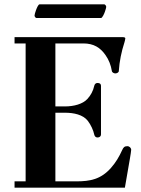

<svg xmlns="http://www.w3.org/2000/svg" viewBox="-20 -864 651 884"><path d="M139 -792C139 -788 144 -781 148 -781H445C451 -781 460 -801 463 -810C466 -819 469 -828 469 -833C469 -837 464 -844 460 -844H162C156 -844 148 -824 145 -815C142 -806 139 -797 139 -792ZM47 0H555L578 -133C581 -153 584 -167 584 -174C584 -183 576 -191 566 -191C553 -191 548 -185 543 -174C528 -141 513 -116 491 -91C444 -38 395 -29 330 -29H235V-345H279C320 -345 362 -336 384 -308C398 -290 410 -264 414 -244C416 -236 421 -231 429 -231C439 -231 445 -237 445 -245V-469C445 -477 440 -482 429 -482C421 -482 416 -477 414 -469C409 -445 397 -424 382 -408C361 -385 320 -374 279 -374H235V-664H364C411 -664 442 -645 466 -610C481 -589 491 -563 495 -537C496 -530 505 -526 511 -526C519 -526 527 -531 527 -537C530 -582 539 -626 553 -669C554 -673 557 -683 557 -687C557 -691 553 -693 545 -693H47V-664H98V-29H47Z"/></svg>

Font: Monomakh Unicode
Style: Regular
Weight: 400
Version: Version 1.2